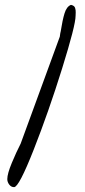

<svg xmlns="http://www.w3.org/2000/svg" viewBox="-20 -770 350 790"><path d="M10 -33Q10 -55 28.5 -99.5Q47 -144 65 -179L226 -619Q228 -635 230 -642Q237 -687 245.5 -715Q254 -743 272 -750Q286 -747 289 -737.5Q292 -728 291.5 -718.5Q291 -709 291 -705Q291 -666 235.5 -488Q180 -310 119 -155Q58 0 38 0Q26 0 18 -10.5Q10 -21 10 -33Z"/></svg>

Font: Indie Flower
Style: Regular
Weight: 400
Designer: Kimberly Geswein
Foundry: Kimberly Geswein
Version: Version 2.000